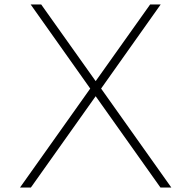

<svg xmlns="http://www.w3.org/2000/svg" viewBox="-20 -845 862 865"><path d="M70 0 386.5 -446 118 -825H165.5L411 -479.5L656.5 -825H704L435.5 -446L752 0H703L411 -411.5L119 0Z"/></svg>

Font: Spartan Thin ExtraLight
Style: Regular
Weight: 250
Version: Version 1.004